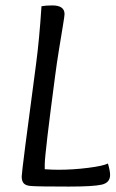

<svg xmlns="http://www.w3.org/2000/svg" viewBox="-20 -686 426 708"><path d="M113 -450Q125 -540 133 -663Q148 -666 173 -666Q218 -666 218 -634Q218 -628 212.5 -594.5Q207 -561 198 -506Q189 -451 183 -404Q146 -125 145 -81Q145 -72 145 -62Q173 -60 195 -60Q249 -60 304.5 -67Q360 -74 378 -83Q386 -56 386 -41Q386 -12 354.5 -5Q323 2 234 2Q122 2 96 0Q76 -1 68 -9.5Q60 -18 60 -35Q60 -54 113 -450Z"/></svg>

Font: Overlock
Style: Italic
Weight: 400
Designer: Dario Muhafara
Foundry: Dario Manuel Muhafara
Version: Version 1.001